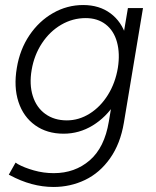

<svg xmlns="http://www.w3.org/2000/svg" viewBox="-20 -532 622 764"><path d="M19 165 15 163 42 115Q47 118 51 121Q76 135 114.5 146Q153 157 194 157Q278 157 337 106Q396 55 413 -48L489 -500H549L473 -44Q459 40 418 98Q377 156 318.5 184Q260 212 193 212Q106 212 19 165ZM47 -262Q59 -335 97 -391.5Q135 -448 191 -480Q247 -512 311 -512Q375 -512 419.5 -479Q464 -446 482 -387.5Q500 -329 488 -254Q476 -180 439 -122.5Q402 -65 348.5 -32.5Q295 0 233 0Q167 0 120 -33.5Q73 -67 53.5 -126.5Q34 -186 47 -262ZM449 -262Q458 -319 445.5 -364.5Q433 -410 400.5 -435Q368 -460 321 -460Q269 -460 223.5 -433.5Q178 -407 147 -360Q116 -313 106 -254Q96 -196 110.5 -150Q125 -104 160.5 -78.5Q196 -53 246 -53Q294 -53 337 -80Q380 -107 409.5 -154.5Q439 -202 449 -262Z"/></svg>

Font: Oak Sans Light Italic
Style: Regular
Weight: 400
Italic angle: -9.5°
Foundry: Erik Kennedy, Walven
Version: Version 1.000;Glyphs 3.1.2 (3151)